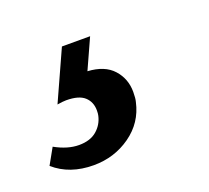

<svg xmlns="http://www.w3.org/2000/svg" viewBox="-132 -70 418 384"><g transform="rotate(-20 76.5 122.5)"><path d="M134 134Q134 148 132 155Q123 196 88.5 220.5Q54 245 10 245Q-41 245 -74 216L-55 182Q-28 197 -4 197Q20 197 34 185Q48 173 52 155Q53 151 53 144Q53 126 41 115Q29 104 2 104Q-5 104 -17 106L31 0H91L62 64Q98 66 116 86Q134 106 134 134Z"/></g></svg>

Font: Ysabeau Infant Semibold
Style: Italic
Weight: 600
Italic angle: -12°
Designer: Christian Thalmann (Catharsis Fonts)
Version: Version 0.003